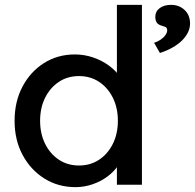

<svg xmlns="http://www.w3.org/2000/svg" viewBox="-20 -760 802 790"><path d="M40 -263Q40 -342 72.5 -403.5Q105 -465 161 -500.5Q217 -536 288 -536Q327 -536 363.5 -523.5Q400 -511 429 -489.5Q458 -468 474.5 -442.5Q491 -417 491 -391L461 -389V-740H564V0H461V-125H481Q481 -101 465 -77.5Q449 -54 422.5 -34Q396 -14 361.5 -2Q327 10 291 10Q219 10 162.5 -25.5Q106 -61 73 -122.5Q40 -184 40 -263ZM465 -263Q465 -316 444.5 -357.5Q424 -399 388 -423Q352 -447 305 -447Q258 -447 222 -423Q186 -399 165.5 -357.5Q145 -316 145 -263Q145 -210 165.5 -168.5Q186 -127 222 -103Q258 -79 305 -79Q352 -79 388 -103Q424 -127 444.5 -168.5Q465 -210 465 -263ZM614 -584Q628 -588 640.5 -596.5Q653 -605 660.5 -615.5Q668 -626 668 -636Q668 -642 664.5 -646Q661 -650 649 -653Q631 -658 625 -667Q619 -676 619 -691Q619 -713 637 -726.5Q655 -740 684 -740Q717 -740 739.5 -719Q762 -698 762 -663Q762 -644 753 -626Q744 -608 728 -592.5Q712 -577 689 -564Q666 -551 638 -542Z"/></svg>

Font: Mach
Style: Regular
Weight: 400
Version: Version 1.002